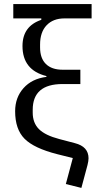

<svg xmlns="http://www.w3.org/2000/svg" viewBox="-20 -760 496 939"><path d="M378 159 302 140 336 13 260 -6Q146 -35 100 -81.5Q54 -128 54 -216Q54 -283 95 -329Q136 -375 207 -384V-388Q90 -417 90 -535Q90 -632 182 -663V-670H45V-740H428V-670H295Q240 -670 208 -636.5Q176 -603 176 -542V-528Q176 -475 204.5 -447Q233 -419 286 -419H373V-349H286Q140 -349 140 -223V-209Q140 -159 170.5 -128.5Q201 -98 270 -80L346 -60Q413 -43 413 14Q413 27 408 47Z"/></svg>

Font: Anuphan
Style: Regular
Weight: 400
Designer: Mike Abbink, Paul van der Laan, Pieter van Rosmalen, Mint Tantisuwanna
Foundry: Bold Monday; Cadson Demak
Version: Version 3.002;hotconv 1.0.109;makeotfexe 2.5.65596